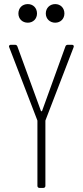

<svg xmlns="http://www.w3.org/2000/svg" viewBox="-20 -919 406 939"><path d="M116 -808C142 -808 161 -827 161 -853C161 -880 142 -899 116 -899C89 -899 70 -880 70 -853C70 -827 89 -808 116 -808ZM250 -808C276 -808 295 -827 295 -853C295 -880 276 -899 250 -899C224 -899 204 -880 204 -853C204 -827 224 -808 250 -808ZM173 0H192C198 0 202 -4 202 -10V-327C202 -328 202 -331 203 -332L340 -688C343 -695 339 -700 332 -700H312C307 -700 302 -698 300 -692L186 -377C185 -374 181 -374 180 -377L65 -692C63 -698 58 -700 53 -700H33C28 -700 24 -697 24 -692C24 -691 24 -690 25 -688L162 -332C163 -331 163 -328 163 -327V-10C163 -4 167 0 173 0Z"/></svg>

Font: Barlow Condensed ExtraLight
Style: Regular
Weight: 275
Width: 3
Designer: Jeremy Tribby
Foundry: Tribby Type
Version: Version 1.422;hotconv 1.0.109;makeotfexe 2.5.65596